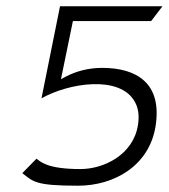

<svg xmlns="http://www.w3.org/2000/svg" viewBox="-20 -590 537 611"><path d="M51 -39C86 -12 92 1 228 1C344 1 455 -63 475 -188C497 -326 414 -374 305 -374C259 -374 220 -362 191 -347L174 -338L212 -523H461L497 -570H171L112 -277C198 -326 362 -352 409 -266C420 -247 424 -222 419 -192C404 -97 310 -52 236 -52C127 -52 108 -77 96 -85Z"/></svg>

Font: Charger Sport
Style: ExLitExtObl
Weight: 200
Designer: Jasper
Foundry: Cannot Into Space Fonts
Version: Version 1.1